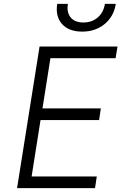

<svg xmlns="http://www.w3.org/2000/svg" viewBox="-20 -970 640 990"><path d="M68 0 184 -730H586L576 -670H240L199 -411H500L491 -351H189L143 -60H479L470 0ZM404 -807Q335 -807 300 -846Q265 -885 275 -950H330Q323 -906 344.5 -880Q366 -854 410 -854Q454 -854 484 -880Q514 -906 521 -950H577Q567 -885 519.5 -846Q472 -807 404 -807Z"/></svg>

Font: NKDuy Mono ExtraLight
Style: Italic
Weight: 200
Italic angle: -9°
Monospace: yes
Designer: NKDuy
Foundry: NKDuy
Version: Version 2.251; ttfautohint (v1.8.4.7-5d5b)